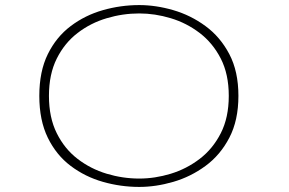

<svg xmlns="http://www.w3.org/2000/svg" viewBox="-20 -726 1140 757"><path d="M529 11Q456 11 385.8 -9Q315.5 -29 258.8 -71.8Q202 -114.5 168.5 -183Q135 -251.5 135 -348Q135 -444.5 168.5 -512.5Q202 -580.5 258.8 -623.2Q315.5 -666 385.8 -686Q456 -706 529 -706Q594.5 -706 663.2 -686Q732 -666 790.2 -623.2Q848.5 -580.5 884.2 -512.5Q920 -444.5 920 -348Q920 -251.5 884.2 -183Q848.5 -114.5 790.2 -71.8Q732 -29 663.2 -9Q594.5 11 529 11ZM529 -22Q591 -22 653.2 -41Q715.5 -60 767.2 -99.5Q819 -139 850.5 -200.8Q882 -262.5 882 -348Q882 -433.5 850.5 -495Q819 -556.5 767.2 -596Q715.5 -635.5 653.2 -654.2Q591 -673 529 -673Q464 -673 400.8 -654.2Q337.5 -635.5 286 -596Q234.5 -556.5 203.8 -495Q173 -433.5 173 -348Q173 -262.5 203.8 -200.8Q234.5 -139 286 -99.5Q337.5 -60 400.8 -41Q464 -22 529 -22Z"/></svg>

Font: Trispace Expanded Thin
Style: Regular
Weight: 100
Width: 7
Designer: Tyler Finck
Foundry: Etcetera Type Company
Version: Version 1.210; ttfautohint (v1.8.3)